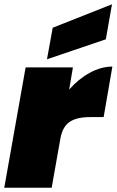

<svg xmlns="http://www.w3.org/2000/svg" viewBox="-20 -880 547 900"><path d="M263.2 -231 222.2 0H0L100.1 -564H321.8L304.2 -460Q347.2 -509.3 400.4 -538.6Q453.6 -567.9 506.8 -567.9L465.8 -331.1H402.8Q339.8 -331.1 306.6 -308.8Q273.4 -286.6 263.2 -231ZM227.1 -750 504.9 -859.9 476.1 -695.8 200.2 -602.1Z"/></svg>

Font: SVN-Poppins Black
Style: Italic
Weight: 900
Italic angle: -10°
Designer: Ninad Kale (Devanagari), Jonny Pinhorn (Latin)
Foundry: Indian Type Foundry
Version: Version 3.002 2017